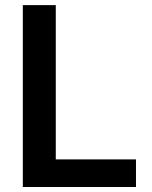

<svg xmlns="http://www.w3.org/2000/svg" viewBox="-20 -748 606 768"><path d="M71.3 0V-727.5H203.1V-110.4H523.9V0Z"/></svg>

Font: Inter Semi Bold
Style: Regular
Weight: 600
Designer: Rasmus Andersson
Foundry: rsms
Version: Version 4.000;git-e0f93cc